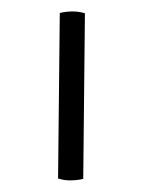

<svg xmlns="http://www.w3.org/2000/svg" viewBox="-164 -792 774 1037"><g transform="rotate(-20 223.5 -274.0)"><path d="M316 -717Q348.5 -713.5 382 -701.8Q415.5 -690 443 -669L128.5 168.5Q96 164.5 62.8 153Q29.5 141.5 1.5 120Z"/></g></svg>

Font: Signika Negative Light
Style: Bold
Weight: 700
Version: Version 2.001